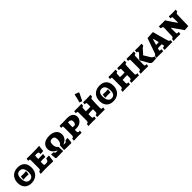

<svg xmlns="http://www.w3.org/2000/svg" viewBox="539 -2751 4726 4726"><g transform="rotate(-45 2901.5 -388.0)"><path d="M24 -239Q24 -321 57.5 -382Q91 -443 152.5 -476Q214 -509 296 -509Q410 -509 473 -445Q536 -381 536 -264Q536 -181 502.5 -119.5Q469 -58 407 -24.5Q345 9 263 9Q151 9 87.5 -56.5Q24 -122 24 -239ZM403 -221Q403 -418 273 -418Q217 -418 187 -380.5Q157 -343 157 -272Q157 -173 189.5 -123.5Q222 -74 284 -74Q341 -74 372 -111.5Q403 -149 403 -221ZM182 -204 193 -296Q268 -293 287 -293Q305 -293 329.5 -295Q354 -297 370 -300L377 -290L367 -197Q292 -200 273 -200Q236 -200 190 -194Z M594 -59Q626 -64 637.5 -78.5Q649 -93 649 -127L650 -396Q650 -421 645 -429.5Q640 -438 626 -438L603 -437L595 -447L602 -504Q620 -504 671.5 -503Q723 -502 781 -502Q950 -502 1036 -511L1045 -501Q1042 -488 1035 -441.5Q1028 -395 1026 -349L924 -342Q924 -345 925 -354Q926 -363 926 -372Q926 -391 919.5 -400Q913 -409 895 -412.5Q877 -416 838 -416Q816 -416 810 -412Q804 -408 804 -394L799 -297H870Q895 -297 923 -299Q951 -301 962 -302L971 -292L959 -208Q949 -208 919.5 -209Q890 -210 858 -210Q840 -210 821 -208Q802 -206 795 -206Q794 -172 794 -129Q794 -107 797 -98Q800 -89 809 -85.5Q818 -82 838 -82Q880 -82 900 -88Q920 -94 929.5 -111Q939 -128 945 -166L1039 -173L1047 -162Q1044 -149 1036.5 -103Q1029 -57 1025 -6L1013 5Q989 4 907 2Q825 0 751 0Q700 0 650 3.5Q600 7 586 8Z M1114 -14Q1112 -44 1106 -104L1102 -151L1182 -149Q1193 -120 1204 -112Q1215 -104 1244 -104H1282V-112Q1209 -144 1171.5 -194Q1134 -244 1134 -309Q1134 -370 1165.5 -416Q1197 -462 1255.5 -486.5Q1314 -511 1392 -511Q1509 -511 1577 -457Q1645 -403 1645 -309Q1645 -176 1495 -112V-104H1535Q1564 -104 1575.5 -112Q1587 -120 1597 -148L1678 -153Q1668 -71 1665 -14L1648 3L1414 0L1406 -10L1414 -153Q1450 -181 1464.5 -214Q1479 -247 1479 -299Q1479 -358 1457 -384.5Q1435 -411 1389 -411Q1343 -411 1321 -385Q1299 -359 1299 -301Q1299 -249 1314 -214.5Q1329 -180 1364 -153L1372 -10L1363 0L1132 3Z M1745 -60Q1777 -65 1788.5 -79Q1800 -93 1800 -125V-396Q1800 -420 1795 -429Q1790 -438 1777 -438L1748 -437L1741 -445L1749 -503L1862 -502Q1899 -502 1942.5 -504Q1986 -506 2003 -507Q2126 -507 2173 -459.5Q2220 -412 2220 -348Q2220 -300 2192 -258Q2164 -216 2116.5 -191Q2069 -166 2016 -166H1945L1944 -123Q1944 -88 1952 -76Q1960 -64 1985 -64Q1995 -64 2004 -65Q2013 -66 2016 -66L2019 -60L2011 3Q1996 3 1958 1.5Q1920 0 1887 0Q1862 0 1809 3Q1756 6 1738 7ZM2066 -339Q2066 -380 2043 -398.5Q2020 -417 1969 -417Q1960 -417 1957.5 -414Q1955 -411 1954 -401Q1948 -319 1947 -255L2009 -246Q2038 -254 2052 -277Q2066 -300 2066 -339Z M2254 -58Q2288 -64 2299 -76.5Q2310 -89 2310 -122V-398Q2310 -422 2304 -430Q2298 -438 2281 -438H2258L2251 -447L2258 -503L2362 -502Q2405 -502 2450.5 -503.5Q2496 -505 2513 -506L2508 -441Q2480 -437 2472 -429Q2464 -421 2463 -397L2458 -299L2540 -296Q2590 -296 2618 -300L2619 -398Q2619 -422 2613 -430Q2607 -438 2589 -438H2566L2559 -447L2566 -503Q2566 -502 2690 -502Q2727 -502 2769 -503.5Q2811 -505 2827 -506L2822 -442Q2792 -438 2783 -430.5Q2774 -423 2772 -400Q2763 -276 2763 -117Q2763 -87 2770.5 -76Q2778 -65 2796 -65Q2805 -65 2812 -66Q2819 -67 2821 -67L2828 -59L2820 1L2686 0L2556 1L2562 -63Q2593 -63 2605.5 -76.5Q2618 -90 2618 -125V-209L2556 -210Q2532 -209 2500 -206.5Q2468 -204 2455 -203L2454 -117Q2454 -85 2460 -74Q2466 -63 2483 -63Q2492 -63 2499 -64Q2506 -65 2508 -66L2513 -58L2506 3Q2491 3 2453.5 1.5Q2416 0 2383 0Q2348 0 2305 1.5Q2262 3 2248 5ZM2502 -563Q2535 -680 2555 -781L2567 -788L2664 -752L2671 -738L2578 -546L2559 -541Z M2874 -239Q2874 -321 2907.5 -382Q2941 -443 3002.5 -476Q3064 -509 3146 -509Q3260 -509 3323 -445Q3386 -381 3386 -264Q3386 -181 3352.5 -119.5Q3319 -58 3257 -24.5Q3195 9 3113 9Q3001 9 2937.5 -56.5Q2874 -122 2874 -239ZM3253 -221Q3253 -418 3123 -418Q3067 -418 3037 -380.5Q3007 -343 3007 -272Q3007 -173 3039.5 -123.5Q3072 -74 3134 -74Q3191 -74 3222 -111.5Q3253 -149 3253 -221ZM3032 -204 3043 -296Q3118 -293 3137 -293Q3155 -293 3179.5 -295Q3204 -297 3220 -300L3227 -290L3217 -197Q3142 -200 3123 -200Q3086 -200 3040 -194Z M3444 -58Q3478 -64 3489 -76.5Q3500 -89 3500 -122V-398Q3500 -422 3494 -430Q3488 -438 3471 -438H3448L3441 -447L3448 -503L3552 -502Q3595 -502 3640.5 -503.5Q3686 -505 3703 -506L3698 -441Q3670 -437 3662 -429Q3654 -421 3653 -397L3648 -299L3730 -296Q3780 -296 3808 -300L3809 -398Q3809 -422 3803 -430Q3797 -438 3779 -438H3756L3749 -447L3756 -503Q3756 -502 3880 -502Q3917 -502 3959 -503.5Q4001 -505 4017 -506L4012 -442Q3982 -438 3973 -430.5Q3964 -423 3962 -400Q3953 -276 3953 -117Q3953 -87 3960.5 -76Q3968 -65 3986 -65Q3995 -65 4002 -66Q4009 -67 4011 -67L4018 -59L4010 1L3876 0L3746 1L3752 -63Q3783 -63 3795.5 -76.5Q3808 -90 3808 -125V-209L3746 -210Q3722 -209 3690 -206.5Q3658 -204 3645 -203L3644 -117Q3644 -85 3650 -74Q3656 -63 3673 -63Q3682 -63 3689 -64Q3696 -65 3698 -66L3703 -58L3696 3Q3681 3 3643.5 1.5Q3606 0 3573 0Q3538 0 3495 1.5Q3452 3 3438 5Z M4100 -438H4077L4070 -447L4078 -503L4203 -502Q4239 -502 4279.5 -503.5Q4320 -505 4336 -506L4331 -441Q4300 -434 4290.5 -426Q4281 -418 4280 -397L4273 -117Q4273 -85 4279 -74Q4285 -63 4302 -63Q4313 -63 4320.5 -64Q4328 -65 4330 -66L4336 -58L4329 3Q4313 3 4272.5 1.5Q4232 0 4196 0Q4155 0 4117.5 1Q4080 2 4067 3L4073 -58Q4108 -65 4118.5 -77Q4129 -89 4129 -122V-398Q4129 -422 4123 -430Q4117 -438 4100 -438ZM4390 -377Q4408 -394 4408 -413Q4408 -426 4400 -431.5Q4392 -437 4372 -438L4367 -446L4374 -505Q4387 -505 4420.5 -503.5Q4454 -502 4487 -502Q4518 -502 4552 -503.5Q4586 -505 4599 -506L4607 -495L4599 -440Q4571 -426 4543.5 -400.5Q4516 -375 4482 -332L4431 -275L4518 -130Q4539 -95 4558 -79.5Q4577 -64 4603 -60L4611 -50L4603 3Q4587 4 4542.5 8Q4498 12 4486 12Q4456 12 4435.5 -2Q4415 -16 4395 -52L4284 -247L4287 -268Z M4898 -1 4902 -63Q4931 -66 4942 -68Q4953 -70 4956.5 -74.5Q4960 -79 4960 -89Q4960 -93 4959 -97.5Q4958 -102 4957 -106L4948 -144Q4926 -145 4880 -145Q4866 -145 4836 -143Q4818 -141 4810 -141L4798 -101Q4795 -88 4795 -82Q4795 -71 4800.5 -67.5Q4806 -64 4824 -64H4850L4857 -57L4850 4Q4838 3 4802 2Q4766 1 4724 1H4618L4624 -62Q4640 -66 4651 -76.5Q4662 -87 4669 -107L4806 -498L4996 -511L5007 -503Q5019 -456 5057.5 -315.5Q5096 -175 5115 -115Q5123 -88 5135 -76Q5147 -64 5169 -62L5174 -55L5168 2L5056 1Q5009 1 4963 2.5Q4917 4 4904 5ZM4882 -231Q4899 -231 4931 -233L4896 -379H4881L4835 -231Z M5606 -405Q5605 -425 5599.5 -432Q5594 -439 5579 -439H5553L5549 -446L5554 -505Q5568 -505 5605.5 -503.5Q5643 -502 5680 -502Q5716 -502 5747.5 -503Q5779 -504 5790 -505L5786 -440Q5759 -436 5748 -425Q5737 -414 5736 -391L5725 2L5593 12Q5527 -85 5471 -164.5Q5415 -244 5399 -265H5388L5390 -101Q5390 -79 5396.5 -71Q5403 -63 5421 -63Q5429 -63 5438.5 -64Q5448 -65 5451 -65L5458 -59L5449 3Q5435 3 5398.5 1.5Q5362 0 5328 0Q5296 0 5258.5 2.5Q5221 5 5210 6L5218 -59Q5242 -62 5253 -73.5Q5264 -85 5265 -108L5275 -389Q5275 -415 5263 -424Q5251 -433 5211 -438L5203 -448L5208 -506Q5218 -505 5253 -503.5Q5288 -502 5322 -502Q5354 -502 5382 -503Q5410 -504 5419 -505Q5472 -420 5527 -341Q5582 -262 5598 -240H5609Z"/></g></svg>

Font: Alegreya SC ExtraBold
Style: Regular
Weight: 800
Designer: Juan Pablo del Peral
Foundry: Huerta Tipografica
Version: Version 2.007; ttfautohint (v1.6)